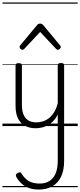

<svg xmlns="http://www.w3.org/2000/svg" viewBox="-20 -1030 655 1569"><path d="M270 18Q222 18 185 -1.5Q148 -21 127.5 -61.5Q107 -102 107 -166V-496Q107 -505 113 -509.5Q119 -514 132 -514Q146 -514 152.5 -509.5Q159 -505 159 -496V-171Q159 -127 171.5 -95.5Q184 -64 210 -47Q236 -30 277 -30Q306 -30 333 -39Q360 -48 383 -67Q406 -86 424 -116Q442 -146 452 -187V-496Q452 -506 458.5 -510.5Q465 -515 479 -515Q492 -515 498 -510.5Q504 -506 504 -496V285Q504 362 479 414Q454 466 407.5 492.5Q361 519 297 519Q252 519 217 506.5Q182 494 156.5 470.5Q131 447 114 417Q108 407 110.5 398Q113 389 126 383Q137 377 144.5 378.5Q152 380 157 390Q182 430 216 450Q250 470 304 470Q350 470 383 450Q416 430 434 388.5Q452 347 452 282V-95Q437 -63 415.5 -41Q394 -19 370 -6Q346 7 320.5 12.5Q295 18 270 18ZM163 -623Q155 -623 147.5 -631Q140 -639 140 -647Q140 -649 141 -652Q142 -655 145 -659L283 -825Q288 -831 293.5 -834Q299 -837 308 -837Q317 -837 322.5 -834Q328 -831 333 -825L471 -659Q475 -655 476 -652Q477 -649 477 -647Q477 -639 469 -631Q461 -623 453 -623Q448 -623 444.5 -625.5Q441 -628 437 -632L308 -769L180 -632Q176 -628 172 -625.5Q168 -623 163 -623ZM0 490H615V500H0ZM0 -20H615V0H0ZM0 -505H615V-500H0ZM0 -1010H615V-1000H0Z"/></svg>

Font: Playwrite ES Deco Guides
Style: Regular
Weight: 400
Designer: Veronika Burian, José Scaglione
Foundry: TypeTogether
Version: Version 1.003